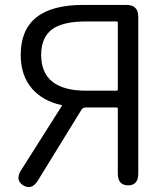

<svg xmlns="http://www.w3.org/2000/svg" viewBox="-20 -752 683 779"><path d="M74 0Q40 -22 66 -62L230 -321Q233 -325 228 -326Q155 -342 111 -391Q64 -445 64 -529Q64 -732 317 -732H493Q541 -732 541 -684V-48Q541 0 500 0Q458 0 458 -48V-311Q458 -316 453 -316H328Q316 -316 310 -306L134 -20Q109 21 74 0ZM330 -384H453Q458 -384 458 -389V-660Q458 -665 453 -665H330Q238 -665 194 -635Q147 -602 147 -529Q147 -384 330 -384Z"/></svg>

Font: Resource Han Rounded JP Normal
Style: Regular
Weight: 350
Designer: Cyano Hao (round all glyphs); Ryoko NISHIZUKA 西塚涼子 (kana, bopomofo & ideographs); Paul D. Hunt (Latin, Greek & Cyrillic)
Foundry: Cyano Hao
Version: 0.990